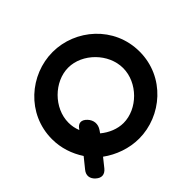

<svg xmlns="http://www.w3.org/2000/svg" viewBox="-149 -753 931 931"><g transform="rotate(45 316.0 -288.0)"><path d="M314 11C375 11 431 -8 480 -40L532 2C555 21 580 17 599 -5C618 -26 617 -49 594 -68L549 -104C587 -156 611 -222 611 -290C611 -444 488 -590 314 -590C140 -590 17 -445 17 -290C17 -135 140 11 314 11ZM314 -477C414 -477 504 -386 504 -290C504 -249 487 -208 459 -174L446 -183C420 -201 391 -198 369 -177C348 -157 346 -134 374 -116L376 -114C356 -106 336 -102 314 -102C214 -102 124 -194 124 -290C124 -386 214 -477 314 -477Z"/></g></svg>

Font: Charger Pro
Style: BlkExt
Weight: 900
Designer: Jasper
Foundry: Cannot Into Space Fonts
Version: Version 1.09